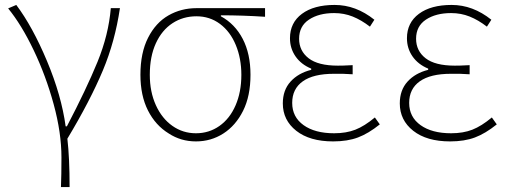

<svg xmlns="http://www.w3.org/2000/svg" viewBox="-20 -560 2055 778"><path d="M229 78Q229 -22 197.5 -137.5Q166 -253 116.5 -356.5Q67 -460 13 -526L46 -540Q112 -452 170.5 -312.5Q229 -173 246 -48H251Q330 -199 375 -309Q420 -419 429 -527H466Q446 -392 397 -275Q345 -151 253 2Q262 79 262 198H227Q229 151 229 78Z M664 -19Q610 -52 579.5 -112.5Q549 -173 549 -257Q549 -346 580 -407Q611 -468 662.5 -497.5Q714 -527 777 -527H1054V-492Q963 -498 875 -498V-494Q932 -463 963.5 -402.5Q995 -342 995 -257Q995 -171 965 -111Q935 -51 885 -19Q835 13 774 13Q713 13 664 -19ZM958 -257Q958 -323 935.5 -377.5Q913 -432 871.5 -463Q830 -494 776 -494Q722 -494 679 -466Q636 -438 611.5 -384.5Q587 -331 587 -257Q587 -188 611.5 -134Q636 -80 678.5 -50Q721 -20 774 -20Q827 -20 869 -49.5Q911 -79 934.5 -133Q958 -187 958 -257Z M1126 -141Q1126 -195 1157.5 -229.5Q1189 -264 1241 -277V-282Q1200 -299 1177.5 -331.5Q1155 -364 1155 -405Q1155 -468 1203.5 -504Q1252 -540 1336 -540Q1422 -540 1497 -480L1479 -452Q1444 -479 1409 -493Q1374 -507 1334 -507Q1272 -507 1232 -480.5Q1192 -454 1192 -403Q1192 -354 1230.5 -324Q1269 -294 1349 -294Q1373 -294 1387 -295L1409 -296V-259Q1379 -261 1369 -261H1333Q1250 -261 1207 -230.5Q1164 -200 1164 -143Q1164 -86 1210 -53Q1256 -20 1334 -20Q1383 -20 1420 -34.5Q1457 -49 1499 -84L1519 -56Q1473 -19 1430.5 -3Q1388 13 1330 13Q1235 13 1180.5 -30Q1126 -73 1126 -141Z M1600 -141Q1600 -195 1631.5 -229.5Q1663 -264 1715 -277V-282Q1674 -299 1651.5 -331.5Q1629 -364 1629 -405Q1629 -468 1677.5 -504Q1726 -540 1810 -540Q1896 -540 1971 -480L1953 -452Q1918 -479 1883 -493Q1848 -507 1808 -507Q1746 -507 1706 -480.5Q1666 -454 1666 -403Q1666 -354 1704.5 -324Q1743 -294 1823 -294Q1847 -294 1861 -295L1883 -296V-259Q1853 -261 1843 -261H1807Q1724 -261 1681 -230.5Q1638 -200 1638 -143Q1638 -86 1684 -53Q1730 -20 1808 -20Q1857 -20 1894 -34.5Q1931 -49 1973 -84L1993 -56Q1947 -19 1904.5 -3Q1862 13 1804 13Q1709 13 1654.5 -30Q1600 -73 1600 -141Z"/></svg>

Font: Merged Yaku Han JP Thin
Style: Regular
Weight: 250
Designer: Ryoko NISHIZUKA 西塚涼子 (kana, bopomofo & ideographs); Paul D. Hunt (Latin, Greek & Cyrillic); Sandoll Communications 산돌커뮤니
Foundry: Adobe
Version: Version 2.004